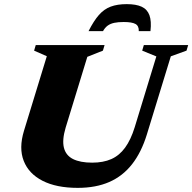

<svg xmlns="http://www.w3.org/2000/svg" viewBox="-20 -894 930 929"><path d="M297.5 -276Q280 -217 289.2 -179.5Q298.5 -142 333.2 -124.5Q368 -107 426 -107Q479.5 -107 518.5 -124.2Q557.5 -141.5 585.2 -179.5Q613 -217.5 632 -279L736.5 -621L668 -649L676 -676H890.5L882.5 -649L806.5 -621.5L690.5 -243Q664 -157 619 -99.5Q574 -42 509 -13.5Q444 15 356 15Q253 15 186 -19.2Q119 -53.5 94.8 -115.5Q70.5 -177.5 96 -261L206.5 -622L145 -649L153 -676H486L478 -649L402.5 -619ZM578.5 -787.5Q551.5 -787.5 532.8 -783.5Q514 -779.5 501 -770Q488 -760.5 478.5 -743.5H408.5Q433.5 -793 458.5 -821.5Q483.5 -850 515.8 -862Q548 -874 593 -874Q638.5 -874 665.5 -861.5Q692.5 -849 703 -820.5Q713.5 -792 708 -743.5H651.5Q652.5 -768.5 635.5 -778Q618.5 -787.5 578.5 -787.5Z"/></svg>

Font: Newsreader 16pt 16pt ExtraBold
Style: Italic
Weight: 800
Italic angle: -17°
Version: Version 1.003